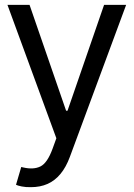

<svg xmlns="http://www.w3.org/2000/svg" viewBox="-20 -566 550 790"><path d="M107.4 204.1Q85.9 204.6 69.3 201.2Q52.7 197.8 45.9 194.3L67.4 121.1L75.7 123Q117.7 132.8 146.2 118.9Q174.8 105 196.3 45.9L211.9 2.9L10.7 -545.9H101.6L252 -110.4H257.8L408.2 -545.9H499L267.6 79.1Q252 121.6 229 149.4Q206.1 177.2 175.8 190.7Q145.5 204.1 107.4 204.1Z"/></svg>

Font: Inter Tight
Style: Regular
Weight: 400
Designer: Rasmus Andersson
Foundry: rsms
Version: Version 3.002